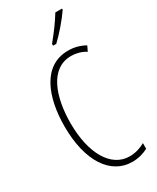

<svg xmlns="http://www.w3.org/2000/svg" viewBox="-239 -1017 899 1096"><g transform="rotate(-30 210.5 -469.5)"><path d="M377 -941V-949H333C302 -898 270 -856 227 -803V-791H248C288 -828 345 -894 377 -941ZM286 -689C315 -689 349 -682 381 -662L397 -695C362 -715 326 -724 286 -724C119 -724 53 -551 53 -358C53 -130 146 10 289 10C328 10 366 -1 393 -16V-53C370 -40 335 -25 291 -25C169 -25 92 -158 92 -357C92 -526 145 -689 286 -689Z"/></g></svg>

Font: Noto Sans Thai ExtCond ExtLt
Style: Regular
Weight: 200
Width: 2
Designer: Monotype Design Team
Foundry: Monotype Imaging Inc.
Version: Version 2.002